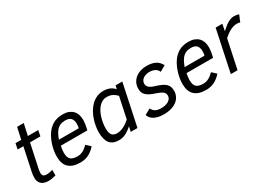

<svg xmlns="http://www.w3.org/2000/svg" viewBox="-5 -1347 2847 2054"><g transform="rotate(-30 1419.0 -320.0)"><path d="M274.9 0Q252.4 6.8 228.5 11Q204.6 15.1 184.1 15.1Q152.3 15.1 130.1 7.3Q107.9 -0.5 93.5 -14.4Q79.1 -28.3 72.5 -47.6Q65.9 -66.9 65.9 -89.8Q65.9 -106.4 68.1 -126.5Q70.3 -146.5 75.2 -166L133.8 -441.9H63L77.1 -512.2H147.9L179.2 -654.8H261.2L230 -512.2H357.9L344.2 -441.9H215.8L158.2 -170.9Q153.3 -150.4 150.6 -133.5Q147.9 -116.7 147.9 -104Q147.9 -78.1 160.2 -66.7Q172.4 -55.2 200.2 -55.2Q209 -55.2 218.8 -56.2Q228.5 -57.1 238.5 -59.1Q248.5 -61 258.1 -63.5Q267.6 -65.9 274.9 -68.8Z M483.4 -246.1Q478.5 -223.1 475.8 -203.1Q473.1 -183.1 473.1 -165Q473.1 -134.3 479.7 -113.8Q486.3 -93.3 500.2 -80.8Q514.2 -68.4 535.4 -63.2Q556.6 -58.1 586.4 -58.1Q619.6 -58.1 651.9 -75.2Q684.1 -92.3 714.4 -124L766.1 -76.2Q728 -32.7 682.4 -8.8Q636.7 15.1 576.2 15.1Q483.9 15.1 435.5 -29.3Q387.2 -73.7 387.2 -166Q387.2 -195.8 392.1 -229Q397 -262.2 406.7 -295.7Q416.5 -329.1 430.7 -360.8Q444.8 -392.6 463.4 -419.9Q496.1 -469.2 545.4 -498Q594.7 -526.9 667.5 -526.9Q707.5 -526.9 737.8 -515.4Q768.1 -503.9 788.3 -483.2Q808.6 -462.4 818.8 -432.9Q829.1 -403.3 829.1 -367.2Q829.1 -362.3 828.4 -353Q827.6 -343.8 826.7 -333Q825.7 -322.3 824.2 -311.5Q822.8 -300.8 821.3 -293L811 -246.1ZM743.2 -312Q749 -340.3 749 -365.2Q749 -409.7 727.1 -433.3Q705.1 -457 656.2 -457Q621.6 -457 595 -445.3Q568.4 -433.6 547.4 -408.2Q519.5 -373.5 498 -312Z M906.2 -167Q906.2 -201.2 912.8 -241Q919.4 -280.8 932.9 -320.8Q946.3 -360.8 967.5 -397.9Q988.8 -435.1 1017.8 -463.9Q1046.9 -492.7 1084.5 -509.8Q1122.1 -526.9 1168.5 -526.9Q1215.3 -526.9 1247.8 -512Q1280.3 -497.1 1304.2 -470.2L1313.5 -512.2H1396.5L1288.1 0H1205.6L1218.3 -61Q1200.2 -45.4 1181.6 -31.7Q1163.1 -18.1 1143.3 -7.6Q1123.5 2.9 1101.8 9Q1080.1 15.1 1056.2 15.1Q1015.6 15.1 987.1 3.2Q958.5 -8.8 940.7 -32Q922.9 -55.2 914.6 -89.1Q906.2 -123 906.2 -167ZM1289.6 -397Q1265.1 -423.3 1236.8 -437.7Q1208.5 -452.1 1166.5 -452.1Q1136.2 -452.1 1111.6 -439Q1086.9 -425.8 1067.4 -403.3Q1047.9 -380.9 1033.4 -351.6Q1019 -322.3 1009.8 -290.5Q1000.5 -258.8 995.8 -226.3Q991.2 -193.8 991.2 -165Q991.2 -108.4 1011 -84.2Q1030.8 -60.1 1073.2 -60.1Q1095.2 -60.1 1116.7 -66.2Q1138.2 -72.3 1158.7 -82.8Q1179.2 -93.3 1198.2 -106.9Q1217.3 -120.6 1234.4 -136.2Z M1505.4 -116.2Q1518.1 -88.4 1543.5 -72.3Q1568.8 -56.2 1615.2 -56.2Q1636.7 -56.2 1659.4 -60.3Q1682.1 -64.5 1700.7 -74.2Q1719.2 -84 1731.2 -99.9Q1743.2 -115.7 1743.2 -139.2Q1743.2 -150.9 1740.2 -161.1Q1737.3 -171.4 1727.1 -181.4Q1716.8 -191.4 1696.8 -201.4Q1676.8 -211.4 1642.6 -223.1Q1602.1 -236.3 1575.7 -250.2Q1549.3 -264.2 1533.7 -280.3Q1518.1 -296.4 1511.7 -315.7Q1505.4 -335 1505.4 -359.9Q1505.4 -394.5 1518.8 -424.8Q1532.2 -455.1 1557.9 -477.8Q1583.5 -500.5 1620.6 -513.7Q1657.7 -526.9 1705.6 -526.9Q1742.2 -526.9 1769.8 -520Q1797.4 -513.2 1817.6 -501.2Q1837.9 -489.3 1851.8 -472.9Q1865.7 -456.5 1875.5 -437L1805.2 -396Q1801.3 -404.8 1794.2 -415.3Q1787.1 -425.8 1774.4 -434.8Q1761.7 -443.8 1742.9 -450Q1724.1 -456.1 1697.3 -456.1Q1672.4 -456.1 1652.1 -449.7Q1631.8 -443.4 1617.4 -432.4Q1603 -421.4 1595.2 -406.2Q1587.4 -391.1 1587.4 -374Q1587.4 -362.8 1590.8 -352.1Q1594.2 -341.3 1603.5 -331.3Q1612.8 -321.3 1628.9 -312.3Q1645 -303.2 1670.4 -295.9Q1715.3 -282.2 1745.6 -268.3Q1775.9 -254.4 1793.9 -237.3Q1812 -220.2 1819.6 -198.5Q1827.1 -176.8 1827.1 -147.9Q1827.1 -114.3 1813 -84.5Q1798.8 -54.7 1771.5 -32.7Q1744.1 -10.7 1703.4 2.2Q1662.6 15.1 1609.4 15.1Q1566.9 15.1 1536.1 7.3Q1505.4 -0.5 1484.1 -13.4Q1462.9 -26.4 1450.7 -43Q1438.5 -59.6 1433.1 -77.1Z M2036.6 -246.1Q2031.7 -223.1 2029.1 -203.1Q2026.4 -183.1 2026.4 -165Q2026.4 -134.3 2033 -113.8Q2039.6 -93.3 2053.5 -80.8Q2067.4 -68.4 2088.6 -63.2Q2109.9 -58.1 2139.6 -58.1Q2172.9 -58.1 2205.1 -75.2Q2237.3 -92.3 2267.6 -124L2319.3 -76.2Q2281.2 -32.7 2235.6 -8.8Q2189.9 15.1 2129.4 15.1Q2037.1 15.1 1988.8 -29.3Q1940.4 -73.7 1940.4 -166Q1940.4 -195.8 1945.3 -229Q1950.2 -262.2 1960 -295.7Q1969.7 -329.1 1983.9 -360.8Q1998 -392.6 2016.6 -419.9Q2049.3 -469.2 2098.6 -498Q2147.9 -526.9 2220.7 -526.9Q2260.7 -526.9 2291 -515.4Q2321.3 -503.9 2341.6 -483.2Q2361.8 -462.4 2372.1 -432.9Q2382.3 -403.3 2382.3 -367.2Q2382.3 -362.3 2381.6 -353Q2380.9 -343.8 2379.9 -333Q2378.9 -322.3 2377.4 -311.5Q2376 -300.8 2374.5 -293L2364.3 -246.1ZM2296.4 -312Q2302.2 -340.3 2302.2 -365.2Q2302.2 -409.7 2280.3 -433.3Q2258.3 -457 2209.5 -457Q2174.8 -457 2148.2 -445.3Q2121.6 -433.6 2100.6 -408.2Q2072.8 -373.5 2051.3 -312Z M2804.7 -428.2Q2798.3 -431.2 2787.8 -433.1Q2777.3 -435.1 2767.6 -435.1Q2742.2 -435.1 2719.5 -428Q2696.8 -420.9 2676 -409.4Q2655.3 -397.9 2636.5 -383.5Q2617.7 -369.1 2599.6 -354L2524.4 0H2441.4L2549.3 -512.2H2632.3L2615.7 -429.2Q2640.6 -452.6 2662.4 -469.7Q2684.1 -486.8 2703.9 -498Q2723.6 -509.3 2742.2 -514.6Q2760.7 -520 2779.8 -520Q2817.4 -520 2838.4 -508.8Z"/></g></svg>

Font: Lorenzo Sans
Style: Italic
Weight: 400
Italic angle: -12°
Foundry: Intel Corporation
Version: Version 1.00; ttfautohint (v1.5)